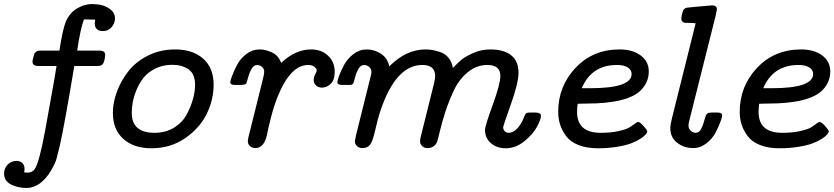

<svg xmlns="http://www.w3.org/2000/svg" viewBox="-42 -720 4085 940"><path d="M-22 129.9Q-22 104 -4.4 85.9Q13.2 67.9 38.1 67.9Q57.1 67.9 67.6 78.4Q78.1 88.9 78.1 106.9Q78.1 118.2 76.2 124Q79.1 124 84.5 124.5Q89.8 125 92.8 125H95.2Q114.3 125 126.2 110.1Q138.2 95.2 151.1 47.1Q164.1 -1 178 -75.4Q191.9 -149.9 215.8 -285.2Q220.7 -312 223.1 -326.2L234.9 -397H145Q117.2 -397 117.2 -418Q117.2 -426.8 121.1 -439Q124 -452.1 126 -457Q127.9 -461.9 135 -467Q142.1 -472.2 153.8 -472.2H249V-473.1Q265.1 -579.1 281.5 -616.9Q297.9 -654.8 332 -676.8Q369.1 -699.7 407.2 -700.2Q433.1 -700.2 456.5 -694.6Q480 -689 500.5 -672.4Q521 -655.8 521 -629.9Q521 -606 504.4 -586.9Q487.8 -567.9 461.9 -567.9Q421.9 -567.9 421.9 -606.9Q421.9 -611.8 423.8 -624L369.1 -625Q352.1 -582 335.9 -472.2H445.8Q472.7 -472.2 473.1 -451.2Q470.2 -408.2 453.1 -399.9Q448.2 -397 435.1 -397H321.8Q272.9 -104 251 -7.8Q241.2 34.2 234.6 57.6Q228 81.1 206.1 117.9Q184.1 154.8 152.8 178.2Q122.1 200.2 88.9 200.2H86.9Q45.9 200.2 12 183.1Q-22 166 -22 129.9Z M510.7 -167Q510.7 -217.8 530.3 -271Q549.8 -324.2 586.4 -371.1Q623 -418 682.9 -448Q742.7 -478 815.9 -478Q901.9 -478 952.9 -432.6Q1003.9 -387.2 1003.9 -305.2Q1003.9 -231.9 970 -162.4Q936 -92.8 864.5 -43.5Q793 5.9 699.7 5.9Q612.8 5.9 561.8 -40Q510.7 -85.9 510.7 -167ZM603 -168Q603 -69.8 713.9 -69.8Q770 -69.8 811.5 -95.9Q853 -122.1 873.5 -162.1Q894 -202.1 903.6 -238Q913.1 -273.9 913.1 -304.2Q913.1 -358.4 880.9 -380.6Q848.6 -402.8 801.8 -402.8Q754.9 -402.8 717.8 -384Q680.7 -365.2 659.7 -338.1Q638.7 -311 625.2 -277.1Q611.8 -243.2 607.4 -216.6Q603 -189.9 603 -168Z M1085.4 -317.9Q1085.4 -324.7 1094 -347.9Q1102.5 -371.1 1118.2 -401.6Q1133.8 -432.1 1163.6 -455.1Q1193.4 -478 1229.5 -478Q1257.3 -478 1289.1 -463.6Q1320.8 -449.2 1334.5 -412.1Q1404.3 -478 1480.5 -478Q1532.2 -478 1564.5 -447Q1596.7 -416 1596.7 -369.1Q1596.7 -328.1 1577.1 -309.6Q1557.6 -291 1534.7 -291Q1517.6 -291 1505.6 -301.5Q1493.7 -312 1493.7 -329.1Q1493.7 -342.3 1501.2 -356.2Q1508.8 -370.1 1508.8 -375Q1508.8 -383.8 1497.3 -392.8Q1485.8 -401.9 1466.8 -401.9Q1379.9 -401.9 1317.4 -247.1Q1298.3 -199.2 1284.4 -144Q1270.5 -88.9 1265.1 -61Q1259.8 -33.2 1246.1 -14.2Q1232.4 4.9 1207.5 4.9Q1192.4 4.9 1181.9 -4.6Q1171.4 -14.2 1171.4 -28.8Q1171.4 -37.6 1175.8 -54.2L1243.7 -327.1Q1251.5 -356.9 1251.5 -368.2Q1251.5 -383.3 1240.5 -392.6Q1229.5 -401.9 1217.8 -401.9Q1200.7 -401.9 1189.7 -382.8Q1178.7 -363.8 1172.1 -338.9Q1165.5 -314 1163.6 -311Q1158.7 -304.2 1133.8 -304.2H1109.4Q1085.4 -303.7 1085.4 -317.9Z M1609.4 -317.9Q1609.4 -324.7 1617.9 -348.4Q1626.5 -372.1 1642.6 -402.1Q1658.7 -432.1 1688 -455.1Q1717.3 -478 1753.4 -478Q1790.5 -478 1823 -457Q1855.5 -436 1863.8 -395Q1946.8 -478 2040.5 -478Q2056.6 -478 2072 -475.6Q2087.4 -473.1 2112.1 -465.6Q2136.7 -458 2153.6 -437.5Q2170.4 -417 2175.3 -387.2Q2200.2 -413.1 2217.8 -428Q2235.4 -442.9 2274.9 -460.4Q2314.5 -478 2358.4 -478Q2424.3 -478 2460.4 -449.5Q2496.6 -420.9 2496.6 -363.8Q2496.6 -314.9 2459 -209Q2421.4 -103 2421.4 -97.2Q2421.4 -85 2429.4 -77.4Q2437.5 -69.8 2448.7 -69.8Q2471.7 -69.8 2492.7 -93.5Q2513.7 -117.2 2525.4 -151.9Q2529.3 -161.6 2533.9 -165.3Q2538.6 -168.9 2549.3 -168.9H2579.6Q2606.4 -168.9 2606.4 -153.8Q2606.4 -135.7 2587.4 -99.9Q2568.4 -64 2525.9 -29.1Q2483.4 5.9 2433.6 5.9Q2390.6 5.9 2361.6 -19Q2332.5 -43.9 2332.5 -84Q2332.5 -103 2370.1 -206.1Q2407.7 -309.1 2407.7 -348.1Q2407.7 -401.9 2344.7 -401.9Q2344.2 -401.9 2343.8 -401.9Q2292 -401.9 2249.3 -367.4Q2206.5 -333 2181.2 -279.5Q2155.8 -226.1 2139.2 -175Q2122.6 -124 2111.6 -78.1Q2100.6 -32.2 2097.7 -24.9Q2084.5 4.9 2050.3 4.9Q2035.2 4.9 2024.9 -4.6Q2014.6 -14.2 2014.6 -28.8Q2014.6 -36.6 2018.6 -53.2L2082.5 -310.1Q2088.4 -331.1 2088.4 -347.2Q2088.4 -401.9 2026.4 -401.9Q2025.9 -401.9 2025.4 -401.9Q1904.3 -401.9 1830.6 -206.1Q1817.4 -171.9 1807.4 -133.5Q1797.4 -95.2 1792.5 -73Q1787.6 -50.8 1780.3 -31.5Q1772.9 -12.2 1761.7 -3.7Q1750.5 4.9 1731.4 4.9Q1716.3 4.9 1705.8 -4.6Q1695.3 -14.2 1695.3 -28.8Q1695.3 -30.8 1701.7 -61L1772.5 -345.2Q1776.4 -359.4 1776.4 -367.2Q1776.4 -383.3 1764.9 -392.6Q1753.4 -401.9 1740.7 -401.9Q1723.6 -401.9 1712.6 -382.3Q1701.7 -362.8 1695.6 -338.4Q1689.5 -314 1686.5 -310.1Q1682.6 -304.2 1668.5 -304.2H1635.7Q1634.8 -304.2 1633.8 -304.2Q1609.4 -304.2 1609.4 -317.9Z M2690.9 -172.9Q2690.9 -297.9 2775.9 -387.9Q2860.8 -478 2991.2 -478Q3055.2 -478 3094.7 -448.5Q3134.3 -418.9 3134.3 -370.1Q3134.3 -319.3 3098.1 -280.8Q3034.2 -212.9 2827.1 -212.9H2818.8Q2813 -212.9 2802 -212.4Q2791 -211.9 2786.1 -211.9Q2783.2 -191.9 2783.2 -171.9Q2783.2 -69.8 2898.9 -69.8Q2949.7 -69.8 2987.3 -78.4Q3024.9 -86.9 3040 -96.4Q3055.2 -106 3066.2 -114.5Q3077.1 -123 3082 -123Q3090.8 -123 3108.9 -103Q3127 -83 3127 -76.2Q3127 -71.3 3118.9 -61.5Q3110.8 -51.8 3092 -39.8Q3073.2 -27.8 3046.6 -17.8Q3020 -7.8 2977.1 -1Q2934.1 5.9 2885.3 5.9Q2830.1 5.9 2790 -10Q2750 -25.9 2729.5 -54Q2709 -82 2700 -110.8Q2690.9 -139.6 2690.9 -172.9ZM2806.2 -288.1H2847.2Q3050.3 -288.1 3050.3 -357.9Q3050.3 -377.9 3031.2 -389.9Q3012.2 -401.9 2979 -401.9Q2854 -401.9 2806.2 -288.1Z M3239.7 -92.8Q3239.7 -109.9 3249 -146L3363.8 -606Q3348.6 -607.9 3334.2 -607.9Q3319.8 -607.9 3314.5 -607.9Q3309.1 -607.9 3304.4 -610.4Q3299.8 -612.8 3295.9 -618.2Q3293.9 -621.1 3293.9 -628.9Q3293.9 -641.1 3298.3 -656Q3302.7 -670.9 3307.9 -676Q3313 -681.2 3322 -682.6Q3331.1 -684.1 3377.9 -688Q3412.1 -690.9 3435.1 -692.9Q3437 -692.9 3439.9 -693.4Q3442.9 -693.8 3444.8 -693.8Q3467.8 -693.8 3467.8 -673.8L3461.9 -644L3331.1 -123Q3328.1 -110.8 3329.1 -101.1Q3330.1 -87.9 3341.1 -78.9Q3352.1 -69.8 3363.8 -69.8Q3380.9 -69.8 3390.9 -89.4Q3400.9 -108.9 3413.1 -152.8Q3418 -168.9 3439.9 -168.9H3472.7Q3493.7 -168.9 3493.7 -154.8Q3493.7 -147.9 3485.4 -124.5Q3477.1 -101.1 3461.4 -71Q3445.8 -41 3416.3 -18.1Q3386.7 4.9 3351.1 4.9Q3307.1 4.9 3273.4 -21Q3239.7 -46.9 3239.7 -92.8Z M3579.6 -172.9Q3579.6 -297.9 3664.6 -387.9Q3749.5 -478 3879.9 -478Q3943.8 -478 3983.4 -448.5Q4022.9 -418.9 4022.9 -370.1Q4022.9 -319.3 3986.8 -280.8Q3922.9 -212.9 3715.8 -212.9H3707.5Q3701.7 -212.9 3690.7 -212.4Q3679.7 -211.9 3674.8 -211.9Q3671.9 -191.9 3671.9 -171.9Q3671.9 -69.8 3787.6 -69.8Q3838.4 -69.8 3876 -78.4Q3913.6 -86.9 3928.7 -96.4Q3943.8 -106 3954.8 -114.5Q3965.8 -123 3970.7 -123Q3979.5 -123 3997.6 -103Q4015.6 -83 4015.6 -76.2Q4015.6 -71.3 4007.6 -61.5Q3999.5 -51.8 3980.7 -39.8Q3961.9 -27.8 3935.3 -17.8Q3908.7 -7.8 3865.7 -1Q3822.8 5.9 3773.9 5.9Q3718.8 5.9 3678.7 -10Q3638.7 -25.9 3618.2 -54Q3597.7 -82 3588.6 -110.8Q3579.6 -139.6 3579.6 -172.9ZM3694.8 -288.1H3735.8Q3939 -288.1 3939 -357.9Q3939 -377.9 3919.9 -389.9Q3900.9 -401.9 3867.7 -401.9Q3742.7 -401.9 3694.8 -288.1Z"/></svg>

Font: CMU Concrete
Style: BoldItalic
Weight: 700
Italic angle: -14.04°
Version: Version 0.7.0